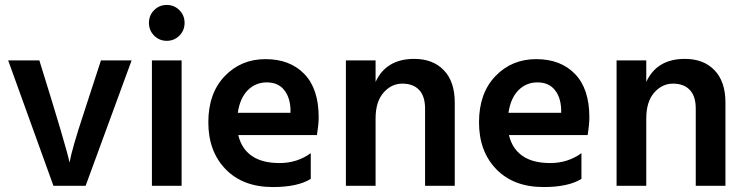

<svg xmlns="http://www.w3.org/2000/svg" viewBox="-20 -751 3012 776"><path d="M326 0H196L13 -507H139Q250 -151 261 -94Q271 -150 318 -292L388 -507H512Z M654 -731Q684 -731 705 -710Q726 -689 726 -658.5Q726 -628 705 -607Q684 -586 654 -586Q624 -586 603 -607Q582 -628 582 -658.5Q582 -689 603 -710Q624 -731 654 -731ZM714 0H594V-507H714Z M941 -295H1154V-310Q1152 -359 1127.5 -388.5Q1103 -418 1058 -418Q1013 -418 981.5 -386.5Q950 -355 941 -295ZM1083 5Q962 5 892 -67Q822 -139 822 -256.5Q822 -374 888 -443Q954 -512 1053 -512Q1152 -512 1210 -452Q1268 -392 1268 -277Q1268 -249 1261 -205H943Q956 -150 997.5 -121Q1039 -92 1110 -92Q1181 -92 1236 -132V-28Q1183 5 1083 5Z M1818 0H1698V-312Q1698 -362 1674 -387.5Q1650 -413 1606 -413Q1562 -413 1530 -376.5Q1498 -340 1498 -272V0H1378V-507H1498V-420Q1541 -513 1654 -513Q1730 -513 1774 -467Q1818 -421 1818 -337Z M2035 -295H2248V-310Q2246 -359 2221.5 -388.5Q2197 -418 2152 -418Q2107 -418 2075.5 -386.5Q2044 -355 2035 -295ZM2177 5Q2056 5 1986 -67Q1916 -139 1916 -256.5Q1916 -374 1982 -443Q2048 -512 2147 -512Q2246 -512 2304 -452Q2362 -392 2362 -277Q2362 -249 2355 -205H2037Q2050 -150 2091.5 -121Q2133 -92 2204 -92Q2275 -92 2330 -132V-28Q2277 5 2177 5Z M2912 0H2792V-312Q2792 -362 2768 -387.5Q2744 -413 2700 -413Q2656 -413 2624 -376.5Q2592 -340 2592 -272V0H2472V-507H2592V-420Q2635 -513 2748 -513Q2824 -513 2868 -467Q2912 -421 2912 -337Z"/></svg>

Font: Hind Colombo SemiBold
Style: Regular
Weight: 600
Designer: Jyotish Sonowal, Aditi Pimprikar
Foundry: Indian Type Foundry
Version: Version 1.000;PS 1.0;hotconv 1.0.86;makeotf.lib2.5.63406; tt